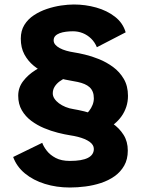

<svg xmlns="http://www.w3.org/2000/svg" viewBox="-20 -726 690 855"><path d="M291.1 109Q231.5 109 179.9 92.9Q128.2 76.9 91.1 46.4Q54.1 15.9 38.6 -26.9L168.1 -90Q173.9 -73.4 188.5 -54.6Q203 -35.9 228.1 -22.6Q253.2 -9.4 291.1 -9.4Q318.1 -9.4 338.2 -12.8Q358.2 -16.2 371.5 -23Q384.8 -29.8 391.3 -39.8Q397.9 -49.9 397.9 -62.7Q397.9 -72.3 392.9 -80.2Q387.9 -88.2 378.5 -94.9Q369.1 -101.5 356.1 -107Q343.1 -112.4 327 -116.6Q310.9 -120.7 292.7 -123.4Q268.2 -127.2 237.7 -134.9Q207.1 -142.6 176.3 -155.5Q145.4 -168.4 119.3 -187.9Q93.2 -207.3 77.2 -234.9Q61.1 -262.5 61.1 -299.7Q61.1 -335.9 82.9 -364.4Q104.6 -393 138.4 -414.1Q172.3 -435.1 209.7 -448.1Q247.1 -461.1 278.1 -465.6L369.4 -392.3Q363.4 -393.3 356.5 -393.7Q349.5 -394.1 342.7 -394.1Q327.2 -394.1 309.8 -390.7Q292.4 -387.3 275.4 -380.4Q258.4 -373.4 244.9 -363.2Q231.4 -353.1 223.2 -339.8Q215 -326.6 215 -310.1Q215 -298.1 222.4 -286.8Q229.7 -275.5 242.5 -266Q255.4 -256.4 272.1 -249.6Q288.9 -242.7 308.1 -239.9Q325.9 -237.1 355.4 -230.1Q384.9 -223 418.2 -209.9Q451.5 -196.9 481.4 -176.1Q511.4 -155.4 530.2 -125.6Q549.1 -95.9 549.1 -55.4Q549.1 -16.6 533.1 11.5Q517.1 39.6 490.3 58.7Q463.4 77.7 429.8 88.8Q396.2 99.8 360.3 104.4Q324.4 109 291.1 109ZM400.7 -131.6 286.9 -182.3Q305.4 -184.3 321.8 -191.2Q338.2 -198.2 352.3 -208.4Q366.4 -218.6 376.5 -231.6Q386.6 -244.5 392.2 -258.9Q397.9 -273.4 397.9 -288Q397.9 -304.8 393 -317Q388.1 -329.2 378.8 -337.7Q369.4 -346.1 356.3 -351.7Q343.2 -357.3 326.6 -360.9Q310 -364.5 291 -367.6Q271.2 -370.6 243.1 -378.2Q215 -385.7 185.3 -399.1Q155.6 -412.4 130.1 -433.3Q104.6 -454.2 88.6 -483.8Q72.6 -513.4 72.6 -553.9Q72.6 -589.2 88.5 -615Q104.4 -640.7 130.8 -658.1Q157.1 -675.5 188.6 -686.1Q220.1 -696.7 251.6 -701.4Q283.1 -706 309.1 -706Q360.1 -706 408.4 -692.5Q456.7 -678.9 492.1 -651.4Q527.5 -623.9 539.6 -582L411.4 -515.7Q402.2 -538.1 385.9 -554Q369.5 -570 348.7 -578.4Q327.9 -586.7 304.9 -586.7Q289 -586.7 273.5 -584.7Q258 -582.7 245.8 -578.2Q233.6 -573.6 226.2 -565.9Q218.9 -558.2 218.9 -546.3Q218.9 -535.8 226.1 -527.2Q233.4 -518.6 246 -511.8Q258.6 -504.9 275.1 -500.2Q291.6 -495.5 309.9 -492.7Q328.4 -490 358.2 -482.9Q388 -475.9 421 -462.6Q453.9 -449.3 483.4 -427.8Q512.8 -406.2 531.3 -374.6Q549.9 -342.9 549.9 -299.1Q549.9 -273.4 542.4 -250.5Q534.9 -227.7 521.4 -208.5Q507.9 -189.4 489.3 -174.2Q470.7 -159.1 448.2 -148.4Q425.7 -137.7 400.7 -131.6Z"/></svg>

Font: Trispace Thin
Style: Regular
Weight: 100
Designer: Tyler Finck
Foundry: Etcetera Type Company
Version: Version 1.210